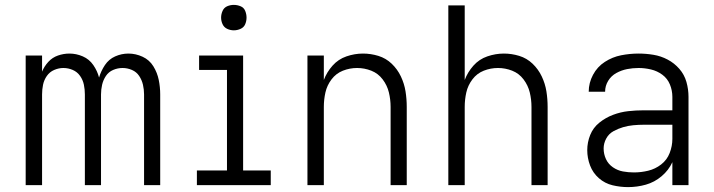

<svg xmlns="http://www.w3.org/2000/svg" viewBox="-20 -757 2920 785"><path d="M85 0H152V-371Q152 -391 156 -410.5Q160 -430 171.5 -446.5Q183 -463 201.5 -471Q220 -479 239 -479Q259 -479 277.5 -471Q296 -463 307.5 -446.5Q319 -430 323 -410.5Q327 -391 327 -371V0H393V-371Q393 -391 397.5 -410.5Q402 -430 413 -446.5Q424 -463 442.5 -471Q461 -479 481 -479Q501 -479 519.5 -471Q538 -463 549 -446.5Q560 -430 564.5 -410.5Q569 -391 569 -371V0H635V-371Q635 -401 629 -430.5Q623 -460 607 -486Q591 -512 563 -525Q535 -538 505 -538Q477 -538 451 -526.5Q425 -515 409 -491Q393 -467 385 -440Q378 -467 361.5 -491Q345 -515 318.5 -526.5Q292 -538 264 -538Q240 -538 217 -530Q194 -522 177.5 -504Q161 -486 152 -464V-530H85Z M785 0H1087V-60H974V-530H794V-471H908V-60H785ZM936 -633Q950 -633 963.5 -639Q977 -645 982.5 -658Q988 -671 988 -685Q988 -699 982.5 -712.5Q977 -726 963.5 -731.5Q950 -737 936 -737Q922 -737 909 -731.5Q896 -726 890 -712.5Q884 -699 884 -685Q884 -671 890 -658Q896 -645 909 -639Q922 -633 936 -633Z M1237 0H1304V-320Q1304 -350 1310.5 -379Q1317 -408 1335.5 -432.5Q1354 -457 1382 -468Q1410 -479 1440 -479Q1470 -479 1498 -468Q1526 -457 1544.5 -432.5Q1563 -408 1570 -379Q1577 -350 1577 -320V0H1643V-320Q1643 -352 1638 -383.5Q1633 -415 1619 -444.5Q1605 -474 1581.5 -496.5Q1558 -519 1527 -528.5Q1496 -538 1464 -538Q1430 -538 1396.5 -526.5Q1363 -515 1339.5 -488.5Q1316 -462 1304 -430V-530H1237Z M1813 0H1880V-320Q1880 -350 1886.5 -379Q1893 -408 1911.5 -432.5Q1930 -457 1958 -468Q1986 -479 2016 -479Q2046 -479 2074 -468Q2102 -457 2120.5 -432.5Q2139 -408 2146 -379Q2153 -350 2153 -320V0H2219V-320Q2219 -352 2214 -383.5Q2209 -415 2195 -444.5Q2181 -474 2157.5 -496.5Q2134 -519 2103 -528.5Q2072 -538 2040 -538Q2006 -538 1972.5 -526.5Q1939 -515 1915.5 -488.5Q1892 -462 1880 -430V-735H1813Z M2548 8Q2585 8 2620.5 -2Q2656 -12 2685 -36.5Q2714 -61 2729 -94V0H2795V-361Q2795 -392 2786.5 -422Q2778 -452 2757.5 -475.5Q2737 -499 2709.5 -513.5Q2682 -528 2651.5 -533Q2621 -538 2591 -538Q2555 -538 2519.5 -531Q2484 -524 2453 -504Q2422 -484 2404.5 -451Q2387 -418 2387 -382H2454Q2454 -406 2466.5 -426.5Q2479 -447 2500 -458.5Q2521 -470 2544 -474.5Q2567 -479 2591 -479Q2616 -479 2641.5 -473Q2667 -467 2688 -451.5Q2709 -436 2719 -411.5Q2729 -387 2729 -361V-306H2612Q2580 -306 2548.5 -302.5Q2517 -299 2486.5 -287.5Q2456 -276 2430.5 -255.5Q2405 -235 2393 -205Q2381 -175 2381 -143Q2381 -111 2392.5 -80.5Q2404 -50 2428.5 -28.5Q2453 -7 2484.5 0.5Q2516 8 2548 8ZM2572 -52Q2549 -52 2527 -56Q2505 -60 2486 -73Q2467 -86 2457.5 -106.5Q2448 -127 2448 -150Q2448 -171 2458.5 -190.5Q2469 -210 2488 -220.5Q2507 -231 2527.5 -237Q2548 -243 2569.5 -245Q2591 -247 2612 -247H2729V-189Q2729 -160 2718 -131.5Q2707 -103 2683 -84.5Q2659 -66 2630 -59Q2601 -52 2572 -52Z"/></svg>

Font: Iosevka Sparkle Light
Style: Regular
Weight: 300
Designer: Belleve Invis
Foundry: Belleve Invis
Version: Version 4.5.0; ttfautohint (v1.8.3)